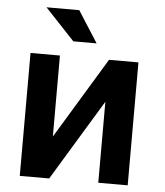

<svg xmlns="http://www.w3.org/2000/svg" viewBox="-52 -775 705 822"><g transform="rotate(5 300.0 -364.5)"><path d="M400.9 -528.3 189.9 -180.2V-528.3H63.5V0H189.9L400.9 -348.1V0H527.3V-528.3ZM341.8 -593.8 255.4 -729H114.7L241.7 -593.8Z"/></g></svg>

Font: Roboto Mono SemiBold
Style: Regular
Weight: 600
Monospace: yes
Designer: Google
Version: Version 3.000